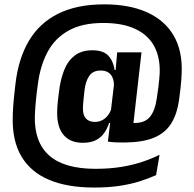

<svg xmlns="http://www.w3.org/2000/svg" viewBox="-20 -689 891 882"><path d="M360 -33Q303.5 -33 273 -68Q242.5 -103 242.5 -170.5Q242.5 -175.5 242.8 -181.8Q243 -188 243.5 -197.5Q244 -207 245.5 -222Q247 -237 250 -260Q256.5 -320 273.8 -364.5Q291 -409 322.8 -433.5Q354.5 -458 404 -458Q454.5 -458 477.5 -433.2Q500.5 -408.5 506.5 -367.5H536.5L503 -282Q503.5 -285.5 503.5 -289Q503.5 -292.5 503.5 -295.5Q503.5 -317.5 496.8 -333Q490 -348.5 476.5 -356.8Q463 -365 442.5 -365Q406.5 -365 389.8 -340.2Q373 -315.5 368 -272.5Q365.5 -250 364 -235.5Q362.5 -221 362 -212.5Q361.5 -204 361.2 -198.8Q361 -193.5 361 -189.5Q361 -159.5 375 -144.2Q389 -129 416.5 -129Q434 -129 448.8 -136.5Q463.5 -144 474.5 -157.5Q485.5 -171 491.5 -189.5L508.5 -124H481.5Q472.5 -98 458 -77.2Q443.5 -56.5 419.8 -44.8Q396 -33 360 -33ZM585 -53.5 475.5 -38.5 489 -147 487.5 -164.5 507.5 -333 509.5 -349 518 -445 518.5 -448.5H630ZM475.5 -38.5 561.5 -126.5Q571 -125 578.5 -124.5Q586 -124 598.5 -124Q645.5 -124 669 -152.5Q692.5 -181 700.5 -239Q705 -267 707.5 -288.2Q710 -309.5 711.5 -325.2Q713 -341 713.5 -351Q716.5 -423.5 689 -475.5Q661.5 -527.5 602.8 -555.5Q544 -583.5 454.5 -583.5Q357 -583.5 294.5 -548.2Q232 -513 198.8 -450.8Q165.5 -388.5 154.5 -306.5Q151 -282.5 148.8 -263.2Q146.5 -244 145 -228Q143.5 -212 142.5 -198.8Q141.5 -185.5 141 -174.5Q140.5 -163.5 140 -154Q137.5 -35.5 206.2 25.5Q275 86.5 419 86.5Q483.5 86.5 537 77.8Q590.5 69 634.2 54.2Q678 39.5 713 22L697 115.5Q661.5 131.5 620 144.5Q578.5 157.5 527.5 165Q476.5 172.5 412 172.5Q288.5 172.5 204.2 136.5Q120 100.5 78 29Q36 -42.5 38.5 -149.5Q38.5 -160 39 -172.2Q39.5 -184.5 40.5 -198.5Q41.5 -212.5 43 -228.8Q44.5 -245 46.5 -263.8Q48.5 -282.5 51 -303.5Q64.5 -420 113 -501.8Q161.5 -583.5 247.5 -626.2Q333.5 -669 459 -669Q574.5 -669 655.5 -632.5Q736.5 -596 777.8 -525.5Q819 -455 814.5 -352Q814 -340 813 -323.8Q812 -307.5 809.5 -285.8Q807 -264 803 -234Q794 -165.5 766.5 -121.8Q739 -78 688 -56.8Q637 -35.5 556.5 -34.5Q536 -34 515.5 -34.8Q495 -35.5 475.5 -38.5Z"/></svg>

Font: Anek Kannada Medium SemiBold
Style: Regular
Weight: 600
Version: Version 1.003